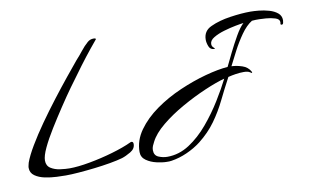

<svg xmlns="http://www.w3.org/2000/svg" viewBox="-62 -628 1268 787"><g transform="rotate(-10 572.0 -235.0)"><path d="M157 23Q143 23 119 22Q95 21 70.5 16Q46 11 29 -1Q12 -13 12 -34Q12 -39 13.5 -44.5Q15 -50 16 -55Q26 -83 49.5 -122.5Q73 -162 104 -206Q135 -250 168.5 -293.5Q202 -337 232 -374Q262 -411 282 -435Q296 -450 310.5 -468.5Q325 -487 340 -500Q351 -510 366 -510Q368 -510 371.5 -509.5Q375 -509 375 -506Q375 -505 374 -504Q373 -503 373 -503Q347 -472 322.5 -440.5Q298 -409 275 -377Q262 -360 239 -328Q216 -296 189.5 -256Q163 -216 138.5 -176.5Q114 -137 98.5 -104Q83 -71 83 -52Q83 -30 99.5 -19.5Q116 -9 138.5 -6Q161 -3 177 -3Q212 -3 261.5 -12Q311 -21 359 -35Q407 -49 439 -64Q443 -66 445 -66Q453 -66 453 -56Q453 -36 432.5 -24Q412 -12 396 -7Q375 -1 343.5 4.5Q312 10 277.5 14Q243 18 211 20.5Q179 23 157 23ZM574 40Q557 40 532.5 34.5Q508 29 489.5 16Q471 3 471 -19Q471 -67 501 -109Q531 -151 579 -185Q627 -219 683.5 -243.5Q740 -268 793.5 -282.5Q847 -297 887 -300Q897 -321 913.5 -354.5Q930 -388 948 -419.5Q966 -451 982 -466Q972 -465 948.5 -460.5Q925 -456 899.5 -448.5Q874 -441 855.5 -430Q837 -419 837 -404Q837 -395 843 -389.5Q849 -384 849 -382H846Q830 -382 824 -397Q818 -412 818 -425Q818 -462 852 -477Q886 -493 933.5 -500Q981 -507 1018 -507Q1032 -507 1053 -505Q1074 -503 1095 -497Q1116 -491 1130 -479.5Q1144 -468 1144 -449Q1144 -445 1142.5 -438.5Q1141 -432 1136 -432Q1131 -432 1131 -436L1132 -443Q1132 -456 1114.5 -461.5Q1097 -467 1077 -468.5Q1057 -470 1049 -470Q1042 -470 1034 -470Q1026 -470 1018 -469Q994 -454 972.5 -423.5Q951 -393 933.5 -359.5Q916 -326 903 -300Q925 -299 947.5 -291.5Q970 -284 981 -264Q982 -262 982 -260Q982 -258 981 -258Q980 -258 972.5 -263Q965 -268 948 -268Q932 -268 915.5 -265.5Q899 -263 883 -259Q859 -214 837.5 -170Q816 -126 788 -87Q760 -48 718 -15Q692 5 659.5 19.5Q627 34 594 39Q590 40 584.5 40Q579 40 574 40ZM580 20Q629 20 672 -8Q715 -36 751.5 -79.5Q788 -123 817 -170Q846 -217 865 -255Q831 -246 782 -225Q733 -204 682.5 -175.5Q632 -147 592.5 -114.5Q553 -82 537 -50Q533 -43 529.5 -34.5Q526 -26 526 -17Q526 5 544 12.5Q562 20 580 20Z"/></g></svg>

Font: Caramel
Style: Regular
Weight: 400
Designer: Robert E. Leuschke
Foundry: Robert E. Leuschke
Version: Version 1.010